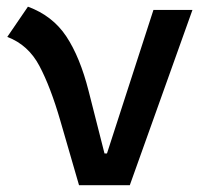

<svg xmlns="http://www.w3.org/2000/svg" viewBox="-20 -547 626 567"><path d="M213.4 0 158.2 -190.4Q129.4 -290 96.4 -352.3Q63.5 -414.6 1.5 -438L62.5 -527.3Q135.3 -500.5 175.8 -439.5Q216.3 -378.4 241.7 -278.3L288.6 -93.8H295.9L433.1 -517.6H548.3L363.3 0Z"/></svg>

Font: Caskaydia Cove Medium
Style: Regular
Weight: 500
Monospace: yes
Designer: Aaron Bell
Foundry: Saja Typeworks
Version: Version 4.300; ttfautohint (v1.8.3)